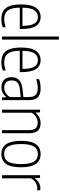

<svg xmlns="http://www.w3.org/2000/svg" viewBox="916 -1764 857 2728"><g transform="rotate(90 1344.0 -399.5)"><path d="M392 -252.5H88.5Q89.5 -170 108.2 -121.5Q127 -73 163 -52.2Q199 -31.5 255 -31.5Q302.5 -31.5 368 -52V-10.5Q309.5 9 251.5 9Q181 9 135.2 -18.2Q89.5 -45.5 66 -107.2Q42.5 -169 42.5 -270.5Q42.5 -416.5 90.2 -482.5Q138 -548.5 221.5 -548.5Q304 -548.5 348 -483.8Q392 -419 392 -270ZM88.5 -290.5H347Q346 -373.5 330.5 -422Q315 -470.5 287.8 -490.2Q260.5 -510 221.5 -510Q160.5 -510 125.5 -460.8Q90.5 -411.5 88.5 -290.5Z M498.5 0V-808H542.5V0Z M1004.5 -252.5H701Q702 -170 720.8 -121.5Q739.5 -73 775.5 -52.2Q811.5 -31.5 867.5 -31.5Q915 -31.5 980.5 -52V-10.5Q922 9 864 9Q793.5 9 747.8 -18.2Q702 -45.5 678.5 -107.2Q655 -169 655 -270.5Q655 -416.5 702.8 -482.5Q750.5 -548.5 834 -548.5Q916.5 -548.5 960.5 -483.8Q1004.5 -419 1004.5 -270ZM701 -290.5H959.5Q958.5 -373.5 943 -422Q927.5 -470.5 900.2 -490.2Q873 -510 834 -510Q773 -510 738 -460.8Q703 -411.5 701 -290.5Z M1402.5 -373.5V0H1364.5L1360.5 -60.5H1356.5Q1332.5 -26.5 1297.2 -9.2Q1262 8 1219 8Q1176 8 1143.8 -8.5Q1111.5 -25 1093.8 -57Q1076 -89 1076 -134.5Q1076 -204.5 1117.2 -243.2Q1158.5 -282 1243.5 -291L1358.5 -304V-375Q1358.5 -426 1344 -455.2Q1329.5 -484.5 1301.8 -496.2Q1274 -508 1230 -508Q1202.5 -508 1169.2 -502.2Q1136 -496.5 1104 -485.5V-527Q1131 -537 1166.2 -542.8Q1201.5 -548.5 1233.5 -548.5Q1290 -548.5 1327 -531.8Q1364 -515 1383.2 -476.5Q1402.5 -438 1402.5 -373.5ZM1358.5 -113V-266L1244 -253.5Q1181.5 -247 1152 -218.8Q1122.5 -190.5 1122.5 -139.5Q1122.5 -85 1149 -58.2Q1175.5 -31.5 1226 -31.5Q1263 -31.5 1297.8 -50.5Q1332.5 -69.5 1358.5 -113Z M1537.5 -540.5H1575.5L1579.5 -479H1583.5Q1611 -512.5 1648.8 -530.5Q1686.5 -548.5 1730.5 -548.5Q1872.5 -548.5 1872.5 -386V0H1828.5V-384Q1828.5 -450.5 1801.5 -478.8Q1774.5 -507 1724 -507Q1685.5 -507 1645.8 -486.5Q1606 -466 1581.5 -421.5V0H1537.5Z M1980.5 -270Q1980.5 -416.5 2029.2 -482.5Q2078 -548.5 2168.5 -548.5Q2356.5 -548.5 2356.5 -270Q2356.5 -123.5 2307.8 -57.2Q2259 9 2168.5 9Q1980.5 9 1980.5 -270ZM2310.5 -268Q2310.5 -359 2293.5 -412Q2276.5 -465 2245.5 -487Q2214.5 -509 2168.5 -509Q2122.5 -509 2091.5 -487.2Q2060.5 -465.5 2043.5 -413.2Q2026.5 -361 2026.5 -272Q2026.5 -181 2043.5 -127.8Q2060.5 -74.5 2091.5 -52.5Q2122.5 -30.5 2168.5 -30.5Q2214 -30.5 2245.2 -52.5Q2276.5 -74.5 2293.5 -126.8Q2310.5 -179 2310.5 -268Z M2469 -540.5H2507L2510.5 -467.5H2515Q2540 -505.5 2577 -525.2Q2614 -545 2656 -545Q2671.5 -545 2683.5 -543V-499.5Q2673 -501 2654 -501Q2612 -501 2573 -476.8Q2534 -452.5 2513 -409.5V0H2469Z"/></g></svg>

Font: Encode Sans Condensed ExLight
Style: Regular
Weight: 275
Width: 3
Designer: Multiple Designers
Foundry: Impallari Type
Version: Version 2.000